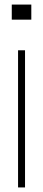

<svg xmlns="http://www.w3.org/2000/svg" viewBox="-20 -820 188 840"><path d="M31.5 -734V-800H117V-734ZM59 0V-600H89.5V0Z"/></svg>

Font: Big Shoulders Display ExtraLight
Style: Regular
Weight: 250
Designer: Patric King
Foundry: XO Type Co
Version: Version 2.002